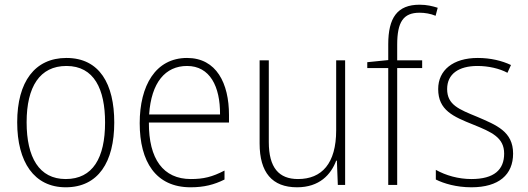

<svg xmlns="http://www.w3.org/2000/svg" viewBox="-20 -785 2240 815"><path d="M465 -265C465 -428 403 -539 262 -539C128 -539 53 -438 53 -266C53 -97 125 10 259 10C397 10 465 -97 465 -265ZM93 -266C93 -417 149 -505 262 -505C380 -505 426 -406 426 -265C426 -115 374 -25 259 -25C146 -25 93 -117 93 -266Z M774 -539C640 -539 573 -421 573 -262C573 -99 641 10 789 10C846 10 889 -1 933 -23V-61C881 -34 844 -25 790 -25C673 -25 611 -110 612 -265H952V-297C952 -431 899 -539 774 -539ZM774 -505C871 -505 915 -418 914 -299H613C622 -435 682 -505 774 -505Z M1445 -529H1407V-232C1407 -91 1346 -25 1245 -25C1164 -25 1121 -73 1121 -182V-529H1082V-176C1082 -53 1135 10 1241 10C1336 10 1385 -44 1407 -103H1410L1414 0H1445Z M1772 -496V-529H1666V-595C1666 -692 1692 -731 1761 -731C1783 -731 1808 -727 1829 -718L1838 -752C1816 -759 1792 -765 1761 -765C1666 -765 1628 -709 1628 -597V-530L1539 -521V-496H1628V0H1666V-496Z M2158 -133C2158 -227 2087 -254 2006 -289C1928 -321 1878 -340 1878 -407C1878 -471 1927 -505 2007 -505C2053 -505 2101 -494 2134 -476L2149 -509C2111 -527 2063 -539 2008 -539C1903 -539 1840 -487 1840 -407C1840 -317 1904 -290 1989 -256C2068 -224 2120 -201 2120 -133C2120 -65 2078 -25 1981 -25C1926 -25 1873 -40 1830 -64V-23C1864 -6 1917 10 1981 10C2098 10 2158 -44 2158 -133Z"/></svg>

Font: Noto Sans Devanagari UI SemiCondensed ExtraLight
Style: Regular
Weight: 200
Width: 4
Designer: Jelle Bosma - Monotype Design Team
Foundry: Monotype Imaging Inc.
Version: Version 2.004